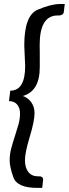

<svg xmlns="http://www.w3.org/2000/svg" viewBox="-20 -786 340 950"><path d="M164.1 143.6Q64.5 143.6 46.1 91.3Q27.8 39.1 27.8 7.8Q27.8 -23.4 35.9 -53.2Q43.9 -83 53.5 -111.8Q63 -140.6 71 -168.9Q79.1 -197.3 79.1 -224.6Q79.1 -252 64.9 -268.8Q50.8 -285.6 24.4 -285.6L30.8 -337.4Q104.5 -337.4 104.5 -459L100.1 -561.5Q100.1 -710 166.5 -738Q232.9 -766.1 275.9 -766.1H300.3L295.9 -727.5Q294.9 -717.8 287.1 -713.6Q279.3 -709.5 274.4 -709.5H265.6Q176.3 -709.5 176.3 -564V-557.6L176.8 -530.3V-453.6Q176.8 -334 92.3 -311Q118.7 -302.7 134.8 -279.8Q150.9 -256.8 150.9 -226.6Q150.9 -187 127.2 -109.1Q103.5 -31.2 103.5 6.3Q103.5 43.9 120.4 65.2Q137.2 86.4 167.5 86.4H176.8Q181.6 86.4 187.5 90.3Q193.4 94.2 193.4 102.5L189 143.6Z"/></svg>

Font: Lato-Italic
Style: Italic
Weight: 400
Italic angle: -7°
Designer: Lukasz Dziedzic
Foundry: tyPoland Lukasz Dziedzic
Version: Version 1.104; Western+Polish opensource